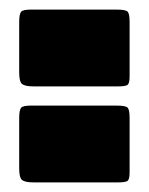

<svg xmlns="http://www.w3.org/2000/svg" viewBox="-20 -505 310 400"><path d="M20 -354V-459Q20 -476 24 -480.5Q28 -485 44 -485H222Q240 -485 245 -481.5Q250 -478 250 -460V-346Q250 -331 245.5 -328Q241 -325 225 -325H51Q32 -325 26 -330Q20 -335 20 -354ZM20 -154V-259Q20 -276 24 -280.5Q28 -285 44 -285H222Q240 -285 245 -281.5Q250 -278 250 -260V-146Q250 -131 245.5 -128Q241 -125 225 -125H51Q32 -125 26 -130Q20 -135 20 -154Z"/></svg>

Font: Railroad Gothic CC
Style: Bold
Weight: 700
Designer: indestructible type*
Foundry: Cowboy Collective
Version: Version 1.000